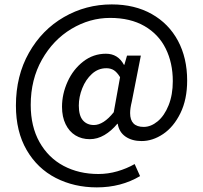

<svg xmlns="http://www.w3.org/2000/svg" viewBox="-20 -687 897 848"><path d="M806.6 -331.5Q806.6 -248 776.9 -187.3Q747.1 -126.5 700.7 -95.2Q654.3 -64 605.5 -64Q563 -64 534.4 -83.7Q505.9 -103.5 500 -140.1H498Q472.2 -108.9 441.2 -90.6Q410.2 -72.3 376.5 -72.3Q340.8 -72.3 313.2 -89.1Q285.6 -106 269.8 -138.4Q253.9 -170.9 253.9 -215.3Q253.9 -272 278.6 -326.4Q303.2 -380.9 347.7 -415.3Q392.1 -449.7 447.8 -449.7Q501 -449.7 527.3 -400.9H529.3L541 -441.4H602.1L562 -237.8Q554.7 -208.5 554.7 -187.5Q554.7 -126.5 614.7 -126.5Q646.5 -126.5 676.3 -151.1Q706.1 -175.8 724.6 -221.9Q743.2 -268.1 743.2 -328.6Q743.2 -409.2 711.9 -472.4Q680.7 -535.6 618.2 -571.8Q555.7 -607.9 466.3 -607.9Q376.5 -607.9 295.7 -559.6Q214.8 -511.2 165.3 -423.6Q115.7 -335.9 115.7 -223.6Q115.7 -128.4 154.5 -59.3Q193.4 9.8 261 45.7Q328.6 81.5 414.6 81.5Q457 81.5 498.3 69.6Q539.6 57.6 574.7 37.6L598.6 90.8Q514.6 140.6 407.7 140.6Q307.6 140.6 226.3 98.9Q145 57.1 97.7 -24.4Q50.3 -106 50.3 -220.7Q50.3 -352.1 107.9 -453.9Q165.5 -555.7 262.5 -611.6Q359.4 -667.5 473.6 -667.5Q574.7 -667.5 649.9 -625.2Q725.1 -583 765.9 -507.1Q806.6 -431.2 806.6 -331.5ZM482.4 -191.4 510.3 -346.2Q497.1 -367.7 483.2 -376.7Q469.2 -385.7 449.7 -385.7Q413.6 -385.7 386 -360.6Q358.4 -335.4 343.3 -297.1Q328.1 -258.8 328.1 -220.7Q328.1 -176.3 346.2 -155.5Q364.3 -134.8 395 -134.8Q415.5 -134.8 437.7 -148.9Q460 -163.1 482.4 -191.4Z"/></svg>

Font: Varta SemiBold
Style: Regular
Weight: 600
Designer: Joana Correia, Viktoriya Grabowska, Eben Sorkin
Foundry: Sorkin Type
Version: Version 1.003; ttfautohint (v1.3) -l 8 -r 24 -G 200 -x 12 -H